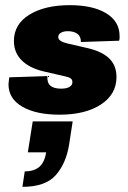

<svg xmlns="http://www.w3.org/2000/svg" viewBox="-20 -434 497 745"><path d="M211 11Q120 11 66.5 -20Q13 -51 13 -107Q13 -112 14 -118Q15 -124 16 -134L164 -139Q162 -113 175.5 -101.5Q189 -90 217 -90Q239 -90 250 -97Q261 -104 261 -115Q261 -125 254 -130Q247 -135 227 -139L149 -157Q94 -170 64 -200Q34 -230 34 -275Q34 -340 94 -377Q154 -414 251 -414Q340 -414 392 -382.5Q444 -351 444 -294Q444 -290 444 -286Q444 -282 442 -276L294 -271Q294 -293 280 -303Q266 -313 243 -313Q227 -313 216.5 -307Q206 -301 206 -290Q206 -282 214.5 -276Q223 -270 239 -266L317 -248Q375 -235 403.5 -207.5Q432 -180 432 -135Q432 -68 371.5 -28.5Q311 11 211 11ZM67 291 76 231Q112 231 132.5 213.5Q153 196 159 157H88L107 37H262L248 128Q236 201 196 246Q156 291 67 291Z"/></svg>

Font: Rokkitt SemiBold Black
Style: Italic
Weight: 900
Italic angle: -9°
Version: Version 3.103